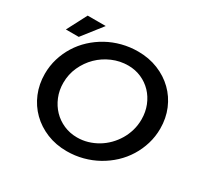

<svg xmlns="http://www.w3.org/2000/svg" viewBox="-158 -928 1157 1124"><g transform="rotate(30 420.5 -366.5)"><path d="M59 -607 129 -741H251L146 -607ZM491 -707Q564.5 -707 626.2 -682Q688 -657 733 -613.2Q778 -569.5 803 -509.8Q828 -450 828 -380Q828 -326.5 813 -276.8Q798 -227 771.2 -183.8Q744.5 -140.5 706.8 -105.2Q669 -70 623.8 -44.8Q578.5 -19.5 526.5 -5.8Q474.5 8 419 8Q345.5 8 283.8 -17.2Q222 -42.5 177 -86.8Q132 -131 107 -191.2Q82 -251.5 82 -321Q82 -375 97 -424.5Q112 -474 138.8 -517Q165.5 -560 203.2 -595Q241 -630 286.2 -655Q331.5 -680 383.5 -693.5Q435.5 -707 491 -707ZM482 -607Q426.5 -607 375.8 -585.2Q325 -563.5 286.5 -525.8Q248 -488 225 -437.5Q202 -387 202 -329Q202 -279 219.8 -235.8Q237.5 -192.5 268.2 -160.5Q299 -128.5 340.8 -110.2Q382.5 -92 431 -92Q467.5 -92 501.8 -102Q536 -112 566.8 -130.2Q597.5 -148.5 623 -174.2Q648.5 -200 667 -231Q685.5 -262 695.8 -297.8Q706 -333.5 706 -372Q706 -422 688.8 -465Q671.5 -508 641.5 -539.5Q611.5 -571 570.5 -589Q529.5 -607 482 -607Z"/></g></svg>

Font: Argentum Sans
Style: Italic
Weight: 400
Italic angle: -11.3099°
Designer: Julieta Ulanovsky, Owen Earl, Rasmus Andersson, Cristiano Sobral
Foundry: The Argentum Sans Project Authors
Version: Version 3.131; ttfautohint (v1.8.4.7-5d5b-dirty)